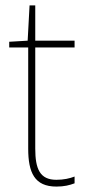

<svg xmlns="http://www.w3.org/2000/svg" viewBox="-20 -678 319 708"><path d="M188 -15C127 -15 110 -55 110 -130V-503H255V-528H110V-658H89L82 -528L14 -524V-503H84V-130C84 -42 107 10 188 10C217 10 236 5 255 -2V-27C237 -20 215 -15 188 -15Z"/></svg>

Font: Noto Sans Armenian SemiCondensed Thin
Style: Regular
Weight: 100
Width: 4
Designer: Monotype Design Team
Foundry: Monotype Imaging Inc.
Version: Version 2.008